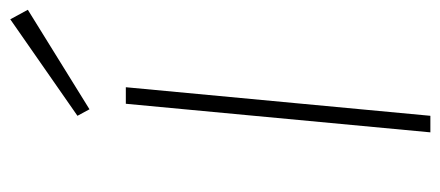

<svg xmlns="http://www.w3.org/2000/svg" viewBox="-268 -610 878 383"><g transform="rotate(-90 171.5 -419.0)"><path d="M98.5 0 155.5 -607.5H188.5L131.5 0ZM144.5 -680 131.5 -704 324 -838 343 -803Z"/></g></svg>

Font: Karla ExtraLight
Style: Italic
Weight: 250
Italic angle: -8°
Designer: Jonathan Pinhorn
Version: Version 2.004;gftools[0.9.33]